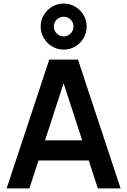

<svg xmlns="http://www.w3.org/2000/svg" viewBox="-20 -1053 711 1073"><path d="M335.8 -775.8Q301.2 -775.8 271.6 -793.2Q242 -810.6 224.6 -840.1Q207.2 -869.7 207.2 -904.5Q207.2 -939.1 224.6 -968.7Q242 -998.3 271.6 -1015.8Q301.2 -1033.2 335.8 -1033.2Q370.7 -1033.2 400.2 -1015.8Q429.8 -998.3 447.1 -968.7Q464.5 -939.1 464.5 -904.5Q464.5 -869.7 447.2 -840.1Q429.9 -810.4 400.3 -793.1Q370.7 -775.8 335.8 -775.8ZM335.8 -849.5Q358.8 -849.5 374.8 -865.8Q390.8 -882 390.8 -904.5Q390.8 -927.5 374.8 -943.5Q358.8 -959.5 335.8 -959.5Q313.3 -959.5 297.1 -943.5Q280.8 -927.5 280.8 -904.5Q280.8 -882 297.1 -865.8Q313.3 -849.5 335.8 -849.5ZM415.8 -720H255.3L17.1 0H144.2L354.4 -646H316.5L526.9 0H654ZM146.7 -156.2H524.7V-268.7H146.7Z"/></svg>

Font: Vela Sans GX ExtLt
Style: Regular
Weight: 200
Designer: Principal design: Mikhail Sharanda - project Manrope.
Design modification: Ravid Balaliev
Foundry: Mikhail Sharanda
Version: Version 1.001